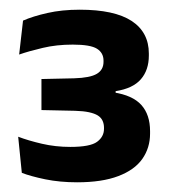

<svg xmlns="http://www.w3.org/2000/svg" viewBox="-20 -730 350 396"><path d="M139 -354Q103.5 -354 73.2 -360.2Q43 -366.5 25 -373.5L17.5 -448Q38.5 -440 66.5 -433.5Q94.5 -427 125 -427Q166 -427 180.2 -437.5Q194.5 -448 194.5 -464.5V-466.5Q194.5 -474.5 191.5 -481Q188.5 -487.5 181.8 -491.8Q175 -496 163.5 -498.5Q152 -501 134.5 -501.5L65.5 -503V-567L133 -568.5Q166 -569.5 179.8 -577.8Q193.5 -586 193.5 -602.5V-605Q193.5 -621 180 -629.5Q166.5 -638 130 -638Q96.5 -638 68 -631.2Q39.5 -624.5 19.5 -617.5L27.5 -687.5Q48 -696.5 77.8 -703.2Q107.5 -710 144.5 -710Q216 -710 251.5 -686.8Q287 -663.5 287 -619.5V-615.5Q287 -585.5 270.5 -566.5Q254 -547.5 218.5 -542V-532L214 -539.5Q253.5 -533.5 271.5 -513.5Q289.5 -493.5 289.5 -459.5V-454.5Q289.5 -425 273.5 -402.2Q257.5 -379.5 224 -366.8Q190.5 -354 139 -354Z"/></svg>

Font: Anek Gujarati Medium SemiBold
Style: Regular
Weight: 600
Version: Version 1.003